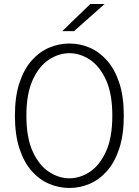

<svg xmlns="http://www.w3.org/2000/svg" viewBox="-20 -922 690 953"><path d="M324.5 11Q272.5 11 224 -9.5Q175.5 -30 137.2 -73.2Q99 -116.5 76.5 -184.8Q54 -253 54 -348Q54 -443 76.5 -510.8Q99 -578.5 137.2 -621.8Q175.5 -665 224 -685.5Q272.5 -706 324.5 -706Q376.5 -706 424.8 -685.5Q473 -665 511.2 -621.8Q549.5 -578.5 572 -510.8Q594.5 -443 594.5 -348Q594.5 -253 572 -184.8Q549.5 -116.5 511.2 -73.2Q473 -30 424.8 -9.5Q376.5 11 324.5 11ZM324.5 -37Q377 -37 425.8 -69Q474.5 -101 506 -169.8Q537.5 -238.5 537.5 -348Q537.5 -457 506 -525.5Q474.5 -594 425.8 -626Q377 -658 324.5 -658Q272 -658 223 -626Q174 -594 142.5 -525.5Q111 -457 111 -348Q111 -238.5 142.5 -169.8Q174 -101 223 -69Q272 -37 324.5 -37ZM347.5 -767.5H289L428 -902H499Z"/></svg>

Font: Trispace ExtraLight
Style: Regular
Weight: 200
Designer: Tyler Finck
Foundry: Etcetera Type Company
Version: Version 1.210; ttfautohint (v1.8.3)